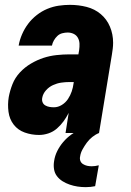

<svg xmlns="http://www.w3.org/2000/svg" viewBox="-20 -548 540 791"><path d="M141 8Q110 8 82 -2Q54 -12 36.5 -34.5Q19 -57 15 -87.5Q11 -118 16 -148Q21 -175 31.5 -201.5Q42 -228 62 -249.5Q82 -271 107.5 -286Q133 -301 159 -309.5Q185 -318 212.5 -321Q240 -324 266 -324H303L306 -341Q308 -355 307.5 -368Q307 -381 301 -392Q295 -403 283.5 -408.5Q272 -414 259 -414Q248 -414 236.5 -411Q225 -408 216.5 -400Q208 -392 202 -381.5Q196 -371 194 -360H57V-361Q61 -384 71 -407Q81 -430 96 -450Q111 -470 131.5 -486Q152 -502 175 -511.5Q198 -521 221.5 -524.5Q245 -528 268 -528Q304 -528 337 -519.5Q370 -511 395 -490Q420 -469 433 -438Q446 -407 446 -372Q446 -360 444.5 -347.5Q443 -335 441 -323L388 0H250L263 -83Q254 -65 242 -48.5Q230 -32 214.5 -18.5Q199 -5 179.5 1.5Q160 8 141 8ZM202 -106Q219 -106 234.5 -115.5Q250 -125 260 -140Q270 -155 275.5 -171.5Q281 -188 283 -204L284 -210H266Q249 -210 232 -207.5Q215 -205 198.5 -197.5Q182 -190 169.5 -176Q157 -162 154 -145Q152 -135 155.5 -126.5Q159 -118 167 -113.5Q175 -109 184 -107.5Q193 -106 202 -106ZM333 223Q316 223 299.5 220.5Q283 218 267 212.5Q251 207 237.5 198.5Q224 190 214.5 177.5Q205 165 202.5 148.5Q200 132 203 115Q206 94 216 74Q226 54 240.5 37Q255 20 273.5 6.5Q292 -7 311.5 -16.5Q331 -26 352 -32Q373 -38 394 -40L388 0Q373 6 360 16.5Q347 27 337.5 40Q328 53 320 67.5Q312 82 310 97Q308 106 311 114.5Q314 123 322 128Q330 133 339 135Q348 137 358 137Q365 137 372 136Q379 135 387 133L372 219Q363 221 353 222Q343 223 333 223Z"/></svg>

Font: Iosevka Term Curly Hv Obl
Style: Regular
Weight: 900
Italic angle: -9°
Designer: Belleve Invis
Foundry: Belleve Invis
Version: Version 32.3.0